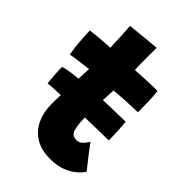

<svg xmlns="http://www.w3.org/2000/svg" viewBox="-223 -808 925 925"><g transform="rotate(45 239.0 -346.0)"><path d="M466 -56Q455.5 -39.5 433.8 -20.5Q412 -1.5 378.2 11.8Q344.5 25 297.5 25Q235.5 25 195.2 -0.8Q155 -26.5 135.2 -69.5Q115.5 -112.5 115.5 -165Q115.5 -180.5 115.8 -196.8Q116 -213 116.5 -229.5Q92.5 -228.5 70.8 -227.2Q49 -226 31.5 -224.5Q28.5 -254 26.8 -279.2Q25 -304.5 25 -329.5Q38 -334.5 63.2 -338.5Q88.5 -342.5 121 -345.5Q122 -368 123 -385.8Q124 -403.5 124.5 -414Q88.5 -410 55.5 -405.5Q22.5 -401 9.5 -398Q3.5 -430 0.5 -462.8Q-2.5 -495.5 -3.5 -519.2Q-4.5 -543 -4.5 -548.5Q24.5 -552 56.2 -554.8Q88 -557.5 124.5 -559.5Q123.5 -569 122.5 -593.2Q121.5 -617.5 121 -636Q120 -654 118.8 -672.2Q117.5 -690.5 116.5 -701L282 -717Q282 -711.5 282 -691.5Q282 -671.5 282 -643Q282 -627.5 282.2 -607.8Q282.5 -588 283.5 -567Q300 -568 322.2 -569.2Q344.5 -570.5 357.5 -571Q388 -572.5 407.2 -572.8Q426.5 -573 432 -573Q436 -545.5 437 -505.2Q438 -465 438 -433.5Q433 -433.5 406 -432.2Q379 -431 353.5 -430Q335.5 -429 313.8 -427.2Q292 -425.5 280.5 -424.5Q279 -401.5 277.5 -355.5Q326 -357.5 367 -358.2Q408 -359 428.5 -359.5Q430 -346 432.2 -310.5Q434.5 -275 434.5 -238Q413 -238 370 -237.2Q327 -236.5 275 -235Q275.5 -187.5 283.5 -158.2Q291.5 -129 322.5 -129Q343 -129 356 -143.5Q369 -158 377 -171Q384.5 -160.5 397.5 -143.5Q410.5 -126.5 424.5 -108.5Q438.5 -90.5 450 -76Q461.5 -61.5 466 -56Z"/></g></svg>

Font: Grandstander ExtraBold
Style: Regular
Weight: 800
Designer: Tyler Finck
Foundry: Etcetera Type Co
Version: Version 1.200; ttfautohint (v1.8.3)